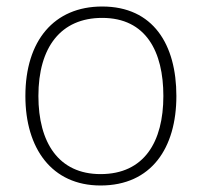

<svg xmlns="http://www.w3.org/2000/svg" viewBox="-20 -560 621 590"><path d="M522 -265C522 -423 451 -540 294 -540C146 -540 58 -435 58 -265C58 -104 139 10 289 10C445 10 522 -105 522 -265ZM98 -265C98 -415 167 -505 294 -505C429 -505 482 -401 482 -265C482 -124 423 -25 289 -25C160 -25 98 -122 98 -265Z"/></svg>

Font: Noto Sans Gurmukhi ExtraLight
Style: Regular
Weight: 200
Designer: Jelle Bosma - Monotype Design Team
Foundry: Monotype Imaging Inc.
Version: Version 2.004